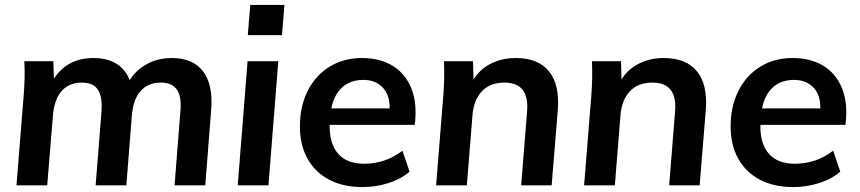

<svg xmlns="http://www.w3.org/2000/svg" viewBox="-20 -754 3499 781"><path d="M47 0 76 -362Q79 -397 80 -433.5Q81 -470 79 -505H197L200 -405L187 -413Q242 -518 360 -518Q431 -518 472 -481Q513 -444 519 -374L494 -405Q521 -459 569 -488.5Q617 -518 679 -518Q764 -518 805.5 -464.5Q847 -411 839 -308L815 0H690L714 -304Q719 -361 699.5 -389.5Q680 -418 634 -418Q582 -418 551.5 -383.5Q521 -349 516 -280L494 0H369L393 -303Q397 -361 378 -389.5Q359 -418 313 -418Q261 -418 230.5 -383.5Q200 -349 195 -280L172 0Z M947 0 987 -505H1112L1072 0ZM998 -734H1137L1127 -611H988Z M1646 -56Q1612 -26 1560.5 -9.5Q1509 7 1454 7Q1376 7 1319 -23Q1262 -53 1231 -108.5Q1200 -164 1200 -239Q1200 -322 1232 -385Q1264 -448 1321 -483Q1378 -518 1452 -518Q1525 -518 1577 -486.5Q1629 -455 1653.5 -394Q1678 -333 1667 -246H1309L1314 -313H1599L1564 -295Q1570 -360 1540 -394.5Q1510 -429 1458 -429Q1392 -429 1356.5 -382Q1321 -335 1321 -240Q1321 -167 1356.5 -127.5Q1392 -88 1461 -88Q1504 -88 1543 -101Q1582 -114 1617 -141Z M1754 0 1783 -362Q1789 -433 1786 -505H1904L1907 -405L1896 -411Q1918 -461 1966.5 -489.5Q2015 -518 2078 -518Q2169 -518 2213 -464Q2257 -410 2249 -307L2224 0H2100L2124 -301Q2129 -359 2106 -388.5Q2083 -418 2032 -418Q1973 -418 1940 -382.5Q1907 -347 1902 -286L1879 0Z M2356 0 2385 -362Q2391 -433 2388 -505H2506L2509 -405L2498 -411Q2520 -461 2568.5 -489.5Q2617 -518 2680 -518Q2771 -518 2815 -464Q2859 -410 2851 -307L2826 0H2702L2726 -301Q2731 -359 2708 -388.5Q2685 -418 2634 -418Q2575 -418 2542 -382.5Q2509 -347 2504 -286L2481 0Z M3398 -56Q3364 -26 3312.5 -9.5Q3261 7 3206 7Q3128 7 3071 -23Q3014 -53 2983 -108.5Q2952 -164 2952 -239Q2952 -322 2984 -385Q3016 -448 3073 -483Q3130 -518 3204 -518Q3277 -518 3329 -486.5Q3381 -455 3405.5 -394Q3430 -333 3419 -246H3061L3066 -313H3351L3316 -295Q3322 -360 3292 -394.5Q3262 -429 3210 -429Q3144 -429 3108.5 -382Q3073 -335 3073 -240Q3073 -167 3108.5 -127.5Q3144 -88 3213 -88Q3256 -88 3295 -101Q3334 -114 3369 -141Z"/></svg>

Font: Muli
Style: Bold Italic
Weight: 700
Italic angle: -4.541°
Designer: Vernon Adams
Foundry: Vernon Adams
Version: Version 2.100; ttfautohint (v1.8.1.43-b0c9)